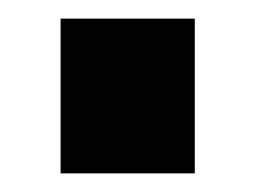

<svg xmlns="http://www.w3.org/2000/svg" viewBox="-20 -393 288 206"><path d="M45 -207H189V-373H45Z"/></svg>

Font: TitilliumMaps29L
Style: 999 wt
Weight: 900
Designer: Campivisivi
Foundry: Accademia di Belle Arti di Urbino and students of MA course of Visual design